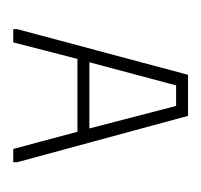

<svg xmlns="http://www.w3.org/2000/svg" viewBox="-27 -713 304 290"><g transform="rotate(90 125.0 -568.0)"><path d="M24 -436V-442L93 -700H155L225 -442V-436H205L179 -533H69L44 -436ZM74 -551H174L140 -682H109Z"/></g></svg>

Font: Phudu Light
Style: Regular
Weight: 300
Version: Version 1.005;gftools[0.9.23]